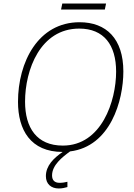

<svg xmlns="http://www.w3.org/2000/svg" viewBox="-20 -851 757 1088"><path d="M326 -797H574L581 -831H333ZM313 217C332 217 349 213 362 209V179C350 182 335 185 318 185C290 185 275 171 275 143C275 85 332 40 377 7C606 -21 679 -281 679 -446C679 -632 582 -725 431 -725C196 -725 82 -499 82 -274C82 -115 153 10 335 10C284 45 240 88 240 147C240 192 270 217 313 217ZM336 -26C188 -26 122 -127 122 -275C122 -455 208 -689 429 -689C569 -689 638 -596 638 -445C638 -279 556 -26 336 -26Z"/></svg>

Font: Noto Sans ExtraLight
Style: Italic
Weight: 200
Italic angle: -12°
Designer: Monotype Design Team
Foundry: Monotype Imaging Inc.
Version: Version 2.013